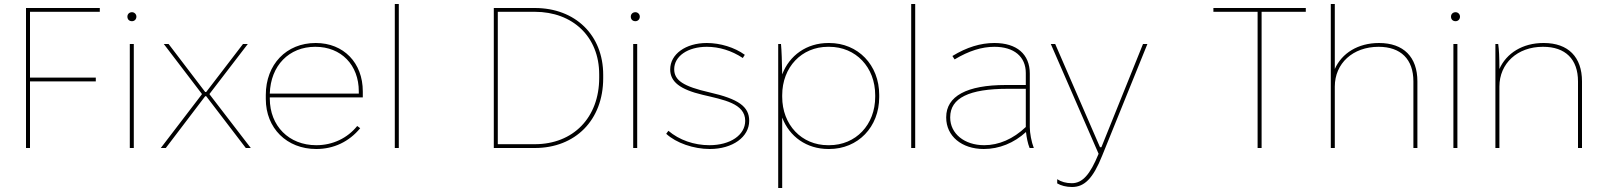

<svg xmlns="http://www.w3.org/2000/svg" viewBox="-20 -740 8015 960"><path d="M110 0H130V-333H459V-352H130V-681H479V-700H110Z M640 -634C652 -634 662 -643 662 -657C662 -669 652 -679 640 -679C626 -679 617 -669 617 -657C617 -643 626 -634 640 -634ZM629 0H649V-520H629Z M784 0H809L1006 -259H1011L1209 0H1234L1028 -268V-271L1219 -520H1195L1011 -280H1006L823 -520H799L989 -271V-268Z M1561 5H1562C1648 5 1725 -31 1781 -99L1766 -110C1717 -49 1643 -14 1562 -14H1561C1425 -14 1329 -110 1329 -247V-253H1794V-283C1794 -426 1698 -525 1559 -525H1558C1412 -525 1309 -418 1309 -265V-245C1309 -99 1414 5 1561 5ZM1329 -272C1333 -412 1425 -506 1556 -506H1557C1686 -506 1774 -415 1774 -283V-272Z M1954 0H1974V-720H1954Z M2449 0H2654C2856 0 2996 -139 2996 -349V-366C2996 -564 2857 -700 2654 -700H2449ZM2469 -19V-681H2654C2843 -681 2976 -557 2976 -368V-351C2976 -152 2846 -19 2654 -19Z M3157 -634C3169 -634 3179 -643 3179 -657C3179 -669 3169 -679 3157 -679C3143 -679 3134 -669 3134 -657C3134 -643 3143 -634 3157 -634ZM3146 0H3166V-520H3146Z M3529 5C3643 5 3726 -55 3726 -136C3726 -207 3673 -245 3528 -278C3397 -308 3351 -338 3351 -394C3351 -459 3419 -506 3514 -506C3576 -506 3638 -487 3694 -450L3704 -466C3653 -503 3581 -525 3514 -525C3408 -525 3331 -469 3331 -393C3331 -331 3380 -293 3493 -266C3598 -241 3706 -223 3706 -136C3706 -65 3632 -14 3527 -14C3450 -14 3376 -40 3322 -86L3311 -71C3361 -25 3448 5 3529 5Z M3871 200H3891V-152C3927 -57 4013 5 4122 5H4126C4270 5 4376 -105 4376 -254V-266C4376 -415 4270 -525 4126 -525H4122C4013 -525 3927 -463 3891 -368C3890 -430 3888 -488 3885 -520H3871ZM4120 -14C3988 -14 3891 -116 3891 -256V-264C3891 -404 3988 -506 4120 -506H4126C4259 -506 4356 -404 4356 -264V-256C4356 -116 4259 -14 4126 -14Z M4536 0H4556V-720H4536Z M4899 5C4976 5 5050 -25 5110 -80C5113 -52 5119 -22 5128 0H5149C5137 -31 5129 -75 5129 -104V-372C5129 -469 5064 -525 4952 -525C4883 -525 4814 -504 4742 -460L4753 -443C4825 -486 4889 -506 4952 -506C5050 -506 5109 -457 5109 -375V-315H5009C4814 -315 4711 -259 4711 -154V-152C4711 -60 4788 5 4899 5ZM4901 -14C4802 -14 4731 -72 4731 -152V-154C4731 -250 4826 -296 5018 -296H5109V-105C5046 -45 4974 -14 4901 -14Z M5340 195C5402 195 5445 153 5491 38L5717 -520H5695L5487 -4H5480L5256 -520H5234L5473 29C5430 134 5392 176 5339 176C5310 176 5286 169 5266 156V177C5285 188 5311 195 5340 195Z M6268 0H6288V-681H6509V-700H6047V-681H6268Z M6634 0H6654V-307C6654 -423 6744 -506 6873 -506C6984 -506 7047 -444 7047 -333V0H7067V-333C7067 -455 6998 -525 6875 -525C6770 -525 6689 -474 6654 -395V-720H6634Z M7258 -634C7270 -634 7280 -643 7280 -657C7280 -669 7270 -679 7258 -679C7244 -679 7235 -669 7235 -657C7235 -643 7244 -634 7258 -634ZM7247 0H7267V-520H7247Z M7457 0H7477V-307C7477 -423 7567 -506 7694 -506H7696C7807 -506 7870 -444 7870 -333V0H7890V-333C7890 -455 7821 -525 7699 -525H7697C7593 -525 7512 -474 7477 -395C7477 -454 7475 -494 7471 -520H7457Z"/></svg>

Font: Fixel Display Thin
Style: Regular
Weight: 100
Designer: AlfaBravo + MacPaw
Foundry: Kyrylo Tkachov, Marchela Mozhyna, Serhii Makarenko, Maria Weinstein, Zakhar Kryvoshyya
Version: Version 1.211